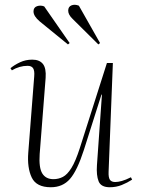

<svg xmlns="http://www.w3.org/2000/svg" viewBox="-20 -774 594 808"><path d="M24 -487Q41 -501 64.5 -512Q88 -523 116 -523Q146 -523 160.5 -505Q175 -487 172 -446L147 -126Q143 -68 158 -44Q173 -20 205 -20Q226 -20 244.5 -29.5Q263 -39 280.5 -67Q298 -95 316 -151L430 -509H455L437 -51Q436 -27 442.5 -17.5Q449 -8 465 -8Q477 -8 493 -12.5Q509 -17 531 -28L536 -18Q516 -5 492.5 4.5Q469 14 442 14Q405 14 395 -11Q385 -36 388 -79L409 -376H407L333 -143Q305 -56 274.5 -21Q244 14 194 14Q133 14 113.5 -27Q94 -68 99 -132L124 -453Q126 -476 119.5 -486.5Q113 -497 96 -497Q62 -497 30 -478ZM286 -694Q267 -712 267 -729Q267 -746 281 -751.5Q295 -757 312 -750L401 -593L394 -587ZM147 -684Q121 -706 121 -726Q121 -743 136 -748Q151 -753 166 -747L273 -593L266 -587Z"/></svg>

Font: Display Extralight
Style: Italic
Weight: 200
Italic angle: -2°
Designer: Latin by Veronika Burian and Jose Scaglione. Greek by Irene Vlachou. Cyrillic by Vera Evstafieva
Foundry: TypeTogether
Version: Version 3.002